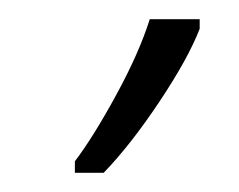

<svg xmlns="http://www.w3.org/2000/svg" viewBox="-20 -734 249 200"><path d="M58 -554H88Q116 -583 146 -628Q176 -673 188 -704V-714H136Q125 -679 101 -635Q77 -591 58 -566Z"/></svg>

Font: Noto Sans Display SemiCondensed Light
Style: Italic
Weight: 300
Width: 4
Italic angle: -12°
Designer: Monotype Design Team
Foundry: Monotype Imaging Inc.
Version: Version 1.900